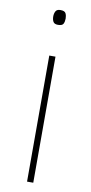

<svg xmlns="http://www.w3.org/2000/svg" viewBox="-84 -757 375 792"><g transform="rotate(10 103.5 -360.5)"><path d="M103 -721Q121 -721 125.5 -711.5Q130 -702 130 -690Q130 -677 125.5 -668Q121 -659 103 -659Q88 -659 83 -668Q78 -677 78 -690Q78 -702 83 -711.5Q88 -721 103 -721ZM116 -528V0H90V-528Z"/></g></svg>

Font: Noto Sans Myanmar UI Thin
Style: Regular
Weight: 100
Designer: Monotype Design Team
Foundry: Monotype Imaging Inc.
Version: Version 2.103; ttfautohint (v1.8.4.7-5d5b)